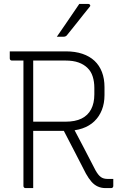

<svg xmlns="http://www.w3.org/2000/svg" viewBox="-20 -963 640 983"><path d="M343 -332Q375 -272 406.5 -211.5Q438 -151 469 -91Q483 -66 496.5 -56.5Q510 -47 530 -47Q537 -47 541.5 -47Q546 -47 550 -47H560Q560 -37 560 -29Q560 -21 560 -11Q560 -6 557 -3Q554 0 549 0Q542 0 535 0Q528 0 520 0Q499 0 481 -8Q463 -16 448.5 -32.5Q434 -49 420 -74Q390 -133 359.5 -191.5Q329 -250 299 -308ZM30 -700Q102 -700 174 -700Q246 -700 318 -700Q365 -700 402 -687.5Q439 -675 464 -651.5Q489 -628 502 -594Q515 -560 515 -517V-476Q515 -434 501.5 -400Q488 -366 463 -342Q438 -318 401.5 -305.5Q365 -293 318 -293Q275 -293 231 -293Q187 -293 143 -293L132 -284V-340Q178 -340 223.5 -340Q269 -340 315 -340Q365 -340 397.5 -356Q430 -372 446.5 -403.5Q463 -435 463 -480V-513Q463 -545 454.5 -571.5Q446 -598 428 -615Q410 -633 382.5 -643Q355 -653 315 -653Q269 -653 223.5 -653Q178 -653 132.5 -653Q87 -653 41 -653Q36 -653 33 -656Q30 -659 30 -664Q30 -673 30 -682Q30 -691 30 -700ZM150 0Q140 0 130.5 0Q121 0 111 0Q106 0 103 -3Q100 -6 100 -11Q100 -95 100 -178.5Q100 -262 100 -345.5Q100 -429 100 -512.5Q100 -596 100 -680H162L150 -669Q150 -611 150 -553.5Q150 -496 150 -438Q150 -382 150 -325.5Q150 -269 150 -213Q150 -157 150 -100Q150 -74 150 -49Q150 -24 150 0ZM386 -943Q398 -943 404.5 -943Q411 -943 416.5 -943Q422 -943 432 -943Q438 -943 441 -938Q444 -933 439 -928Q421 -906 408 -889.5Q395 -873 383.5 -858.5Q372 -844 358 -826.5Q344 -809 323 -783Q321 -780 316.5 -777.5Q312 -775 306 -775Q299 -775 293.5 -775Q288 -775 282.5 -775Q277 -775 271 -775Q292 -805 310 -831.5Q328 -858 346.5 -885Q365 -912 386 -943Z"/></svg>

Font: Recursive Light
Style: Regular
Weight: 300
Version: Version 1.085